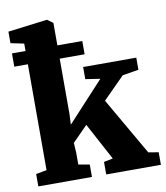

<svg xmlns="http://www.w3.org/2000/svg" viewBox="-89 -894 835 968"><g transform="rotate(-10 328.0 -410.0)"><path d="M28.5 0V-63.5L83.5 -73.5V-721.5L15.5 -735.5V-794.5L214 -819.5H217.5L246.5 -798.5V-330L244 -278L430.5 -480L355.5 -491.5V-553.5H627.5V-491.5L545 -478L434.5 -367L604 -73L656 -64V0H376V-64L422.5 -73.5L320.5 -263.5L243 -185L246 -135V-73.5L303 -63.5V0ZM14 -683.5H374V-615.5H14Z"/></g></svg>

Font: Merriweather 24pt Black
Style: Regular
Weight: 900
Designer: Eben Sorkin
Foundry: Eben Sorkin
Version: Version 2.100